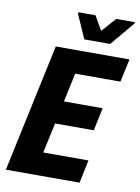

<svg xmlns="http://www.w3.org/2000/svg" viewBox="-96 -951 743 1016"><g transform="rotate(10 275.5 -443.5)"><path d="M8 0 155 -688H551L524 -564H281L248 -409H456L430 -286H222L187 -124H430L404 0ZM297 -751 240 -880 242 -887H333L377 -811L445 -887H546L544 -880L436 -751Z"/></g></svg>

Font: Saira SemiCondensed
Style: Bold Italic
Weight: 700
Width: 4
Italic angle: -12°
Designer: Hector Gatti with collaboration of the Omnibus-Type team
Foundry: Omnibus-Type
Version: Version 1.101